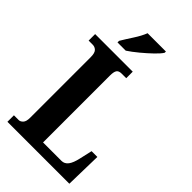

<svg xmlns="http://www.w3.org/2000/svg" viewBox="-277 -1018 1105 1105"><g transform="rotate(45 275.5 -465.5)"><path d="M20 0V-53H59Q72 -53 84 -65.5Q96 -78 96 -109V-602Q96 -636 83.5 -648.5Q71 -661 53 -661H20V-714H326V-661H289Q266 -661 257.5 -648.5Q249 -636 249 -605V-61H399Q423 -61 439 -81.5Q455 -102 465 -148L482 -223H529L524 0ZM145 -784Q164 -816 190.5 -856.5Q217 -897 230 -931H379V-921Q369 -904 340 -876Q311 -848 276 -819Q241 -790 212 -771H145Z"/></g></svg>

Font: Noto Serif Ethiopic ExtraCondensed ExtraBold
Style: Regular
Weight: 800
Width: 2
Designer: Monotype Design Team
Foundry: Monotype Imaging Inc.
Version: Version 2.102; ttfautohint (v1.8.4.7-5d5b)